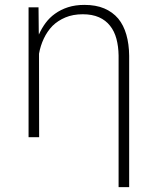

<svg xmlns="http://www.w3.org/2000/svg" viewBox="-20 -558 640 781"><path d="M96.2 0H139.2L138.7 -339.4Q144.5 -372.1 158.2 -401.1Q171.9 -430.2 193.4 -452.6Q215.3 -474.1 246.1 -487.1Q276.9 -500 316.9 -500Q355 -500 382.6 -487.8Q410.2 -475.6 427.7 -453.1Q445.3 -431.2 453.6 -400.1Q461.9 -369.1 462.4 -332V203.1H505.4V-331.5Q504.9 -378.9 493.9 -417.2Q482.9 -455.6 460.9 -482.4Q438 -509.3 404.1 -523.7Q370.1 -538.1 323.2 -538.1Q286.6 -538.1 256.8 -528.6Q227.1 -519 203.6 -502Q181.6 -486.3 165.5 -464.6Q149.4 -442.9 138.2 -417.5L137.7 -425.8L136.7 -528.3H96.2Z"/></svg>

Font: Roboto Mono ExtraLight
Style: Regular
Weight: 250
Monospace: yes
Designer: Google
Version: Version 3.000